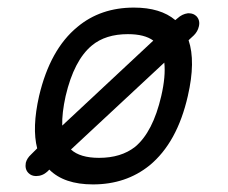

<svg xmlns="http://www.w3.org/2000/svg" viewBox="-20 -483 600 506"><path d="M333 -463Q403 -463 442 -430Q442 -430 448 -435Q460 -446 475 -448Q476 -448 478 -448Q490 -448 498 -440Q508 -429 504 -413Q501 -400 491 -390L477 -377Q496 -321 475 -230Q447 -107 374 -47Q312 3 225 3Q149 3 110 -36Q110 -36 105 -31Q92 -19 75 -19Q63 -19 55 -27Q45 -37 48 -54Q51 -66 62 -76L78 -92Q64 -146 83 -230Q112 -353 184 -412Q245 -463 333 -463ZM317 -393Q258 -393 222 -363Q175 -324 153 -230Q143 -185 144 -152L384 -376Q361 -393 317 -393ZM413 -318 167 -89Q191 -67 241 -67Q299 -67 336 -96Q383 -135 405 -230Q417 -282 413 -318Z"/></svg>

Font: Brass Mono
Style: Italic
Weight: 400
Italic angle: -13°
Monospace: yes
Version: Version 1.100; ttfautohint (v1.8.3) -l 8 -r 50 -G 200 -x 14 